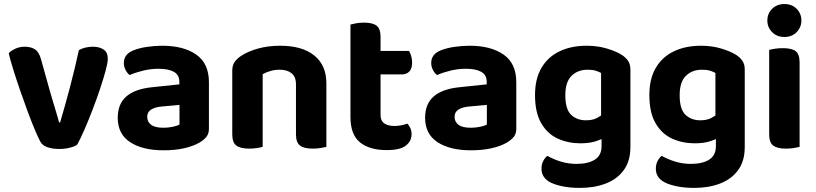

<svg xmlns="http://www.w3.org/2000/svg" viewBox="-20 -718 3984 937"><path d="M433.9 -490Q464.6 -490 485.4 -476.4Q506.1 -462.9 506.1 -430.7Q506.1 -413.1 495.9 -374.8Q485.6 -336.6 469.2 -286.9Q452.7 -237.3 432.7 -185.1Q412.7 -132.9 392.9 -87.3Q373 -41.8 357.1 -12.4Q346 -3.8 322.1 2.6Q298.2 9 269 9Q235.3 9 210.5 0.1Q185.7 -8.8 176.2 -27.9Q165.2 -48.7 149.2 -86.8Q133.2 -124.9 115.1 -173.5Q97 -222.2 79.2 -273.9Q61.3 -325.6 46.2 -373.8Q31.1 -421.9 22.4 -458.1Q34.7 -471.2 55.5 -480.6Q76.2 -490 100.4 -490Q131.3 -490 151.2 -476.8Q171 -463.6 180.3 -428.2L224.8 -269Q232.8 -241.4 241.3 -213.1Q249.7 -184.8 257 -160.7Q264.3 -136.6 268.5 -120.4H273.3Q297.3 -200.9 321.7 -293.3Q346 -385.7 365 -473.6Q395.4 -490 433.9 -490Z M778.2 -94.6Q801.2 -94.6 823.4 -99.3Q845.6 -104 856 -110.4V-206L771.6 -198.4Q737.8 -195.9 718.1 -183.7Q698.4 -171.6 698.4 -147.7Q698.4 -123.6 717.3 -109.1Q736.2 -94.6 778.2 -94.6ZM771.9 -494.8Q875.6 -494.8 937.6 -451.6Q999.6 -408.4 999.6 -316.8V-89.7Q999.6 -64.6 986.6 -49.3Q973.5 -34 954.2 -22.5Q924.2 -5 879.6 5.3Q835 15.5 778.2 15.5Q675.8 15.5 615.2 -24.1Q554.6 -63.8 554.6 -142.9Q554.6 -211 596.6 -247.4Q638.6 -283.8 721.6 -292.3L855.3 -306.3V-318.3Q855.3 -352.4 828.7 -367.4Q802.1 -382.4 753.4 -382.4Q715.4 -382.4 678.7 -373.4Q642 -364.5 613 -351.8Q601.2 -360.3 592.8 -376.6Q584.4 -393 584.4 -410.6Q584.4 -453.3 630.1 -471.8Q658.6 -483.6 697.1 -489.2Q735.7 -494.8 771.9 -494.8Z M1572.8 -311.1V-216.7H1424.4V-306.3Q1424.4 -343.3 1402.8 -360.6Q1381.2 -377.8 1345.6 -377.8Q1320.8 -377.8 1300.1 -371.6Q1279.4 -365.4 1261.9 -356.2V-216.7H1113.5V-372.8Q1113.5 -398.3 1124.3 -414.5Q1135.1 -430.6 1155.3 -444.4Q1187.4 -466.2 1237.2 -480.5Q1287.1 -494.8 1347.2 -494.8Q1454.9 -494.8 1513.8 -447.2Q1572.8 -399.6 1572.8 -311.1ZM1113.5 -262.6H1261.9V-1.2Q1252.4 1.5 1234.4 4.4Q1216.4 7.3 1195.3 7.3Q1153 7.3 1133.3 -7.7Q1113.5 -22.6 1113.5 -62.2ZM1424.4 -262.6H1572.8V-1.2Q1563.2 1.5 1545.1 4.4Q1527 7.3 1506.2 7.3Q1463.6 7.3 1444 -7.7Q1424.4 -22.6 1424.4 -62.2Z M1690.3 -264H1837.2V-157.2Q1837.2 -128.6 1855.2 -115.9Q1873.3 -103.2 1905.7 -103.2Q1921.2 -103.2 1938.4 -106.5Q1955.6 -109.8 1968 -114.8Q1976.3 -105.8 1982.5 -93Q1988.6 -80.2 1988.6 -62.8Q1988.6 -29.4 1960.7 -7.5Q1932.8 14.5 1867 14.5Q1783.4 14.5 1736.8 -23.3Q1690.3 -61.2 1690.3 -146.8ZM1783.7 -354.8V-469.5H1976.1Q1981.4 -460.9 1986.3 -445.8Q1991.2 -430.8 1991.2 -413.2Q1991.2 -382.7 1977.5 -368.8Q1963.8 -354.8 1940.6 -354.8ZM1837.2 -238.6H1690.3V-598.3Q1699.8 -601 1717.9 -604.3Q1736 -607.6 1756.4 -607.6Q1798.7 -607.6 1817.9 -592.6Q1837.2 -577.6 1837.2 -538.1Z M2278.2 -94.6Q2301.2 -94.6 2323.4 -99.3Q2345.6 -104 2356 -110.4V-206L2271.6 -198.4Q2237.8 -195.9 2218.1 -183.7Q2198.4 -171.6 2198.4 -147.7Q2198.4 -123.6 2217.3 -109.1Q2236.2 -94.6 2278.2 -94.6ZM2271.9 -494.8Q2375.6 -494.8 2437.6 -451.6Q2499.6 -408.4 2499.6 -316.8V-89.7Q2499.6 -64.6 2486.6 -49.3Q2473.5 -34 2454.2 -22.5Q2424.2 -5 2379.6 5.3Q2335 15.5 2278.2 15.5Q2175.8 15.5 2115.2 -24.1Q2054.6 -63.8 2054.6 -142.9Q2054.6 -211 2096.6 -247.4Q2138.6 -283.8 2221.6 -292.3L2355.3 -306.3V-318.3Q2355.3 -352.4 2328.7 -367.4Q2302.1 -382.4 2253.4 -382.4Q2215.4 -382.4 2178.7 -373.4Q2142 -364.5 2113 -351.8Q2101.2 -360.3 2092.8 -376.6Q2084.4 -393 2084.4 -410.6Q2084.4 -453.3 2130.1 -471.8Q2158.6 -483.6 2197.1 -489.2Q2235.7 -494.8 2271.9 -494.8Z M2812.4 -18.6Q2752.8 -18.6 2702.3 -41.4Q2651.8 -64.3 2621.4 -116.5Q2591 -168.6 2591 -254.1Q2591 -333.2 2622.4 -386.8Q2653.8 -440.5 2710.8 -467.6Q2767.7 -494.8 2843.1 -494.8Q2897.4 -494.8 2943.5 -480.6Q2989.6 -466.4 3015.6 -449.4Q3034.4 -437.2 3045.5 -420.5Q3056.5 -403.8 3056.5 -379V-65.4H2913.4V-362Q2901.7 -368.4 2886.5 -373.1Q2871.2 -377.8 2848.4 -377.8Q2799.6 -377.8 2769.3 -347.9Q2738.9 -317.9 2738.9 -253.6Q2738.9 -184.1 2767.5 -157.5Q2796.1 -130.9 2838.8 -130.9Q2872.2 -130.9 2893.9 -142.5Q2915.6 -154.1 2931.6 -168.3L2936.3 -50.2Q2915.2 -37.2 2885 -27.9Q2854.8 -18.6 2812.4 -18.6ZM2915.7 -4.8V-98.4H3056.5V-0.5Q3056.5 68.5 3023.8 112.7Q2991.1 156.9 2935.5 177.9Q2880 199 2811.1 199Q2758.8 199 2718.7 189.9Q2678.5 180.8 2657.1 166.9Q2622.6 144.6 2622.6 104.9Q2622.6 84.1 2631.3 67.4Q2640.1 50.6 2651.6 42.6Q2678.7 58.6 2715.7 70.2Q2752.7 81.8 2793.6 81.8Q2850 81.8 2882.8 61.2Q2915.7 40.5 2915.7 -4.8Z M3370.4 -18.6Q3310.8 -18.6 3260.3 -41.4Q3209.8 -64.3 3179.4 -116.5Q3149 -168.6 3149 -254.1Q3149 -333.2 3180.4 -386.8Q3211.8 -440.5 3268.8 -467.6Q3325.7 -494.8 3401.1 -494.8Q3455.4 -494.8 3501.5 -480.6Q3547.6 -466.4 3573.6 -449.4Q3592.4 -437.2 3603.5 -420.5Q3614.5 -403.8 3614.5 -379V-65.4H3471.4V-362Q3459.7 -368.4 3444.5 -373.1Q3429.2 -377.8 3406.4 -377.8Q3357.6 -377.8 3327.3 -347.9Q3296.9 -317.9 3296.9 -253.6Q3296.9 -184.1 3325.5 -157.5Q3354.1 -130.9 3396.8 -130.9Q3430.2 -130.9 3451.9 -142.5Q3473.6 -154.1 3489.6 -168.3L3494.3 -50.2Q3473.2 -37.2 3443 -27.9Q3412.8 -18.6 3370.4 -18.6ZM3473.7 -4.8V-98.4H3614.5V-0.5Q3614.5 68.5 3581.8 112.7Q3549.1 156.9 3493.5 177.9Q3438 199 3369.1 199Q3316.8 199 3276.7 189.9Q3236.5 180.8 3215.1 166.9Q3180.6 144.6 3180.6 104.9Q3180.6 84.1 3189.3 67.4Q3198.1 50.6 3209.6 42.6Q3236.7 58.6 3273.7 70.2Q3310.7 81.8 3351.6 81.8Q3408 81.8 3440.8 61.2Q3473.7 40.5 3473.7 -4.8Z M3724.8 -617.9Q3724.8 -651.8 3748.2 -675Q3771.5 -698.3 3808 -698.3Q3844.6 -698.3 3867.8 -675Q3890.9 -651.8 3890.9 -617.9Q3890.9 -584.7 3867.8 -561.1Q3844.6 -537.5 3808 -537.5Q3771.5 -537.5 3748.2 -561.1Q3724.8 -584.7 3724.8 -617.9ZM3733.8 -264H3882.2V-1.2Q3872.6 1.5 3854.6 4.4Q3836.6 7.3 3815.5 7.3Q3773.2 7.3 3753.5 -7.7Q3733.8 -22.6 3733.8 -62.2ZM3882.2 -187H3733.8V-474.4Q3743.3 -477.2 3761.4 -480.1Q3779.5 -483 3800.6 -483Q3843.7 -483 3862.9 -468.4Q3882.2 -453.8 3882.2 -413.3Z"/></svg>

Font: Baloo Bhaijaan 2
Style: Regular
Weight: 400
Designer: Sanskriti Dholi, Noopur Datye and Ek Type
Foundry: Ek Type
Version: Version 1.701